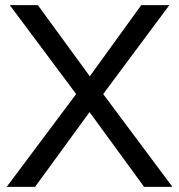

<svg xmlns="http://www.w3.org/2000/svg" viewBox="-20 -725 695 745"><path d="M6 0 289 -378V-342L18 -705H127L343 -409H314L528 -705H637L367 -342V-378L649 0H539L310 -314H345L116 0Z"/></svg>

Font: Nunito Sans 12pt ExtraLight 12pt Medium
Style: Regular
Weight: 500
Version: Version 3.101;gftools[0.9.27]